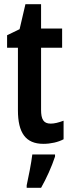

<svg xmlns="http://www.w3.org/2000/svg" viewBox="-20 -680 343 921"><path d="M223 -87C188 -87 177 -109 177 -153V-451H278V-543H177V-660H102L74 -540L14 -511V-451H66V-151C66 -43 103 10 188 10C223 10 259 2 285 -12V-101C261 -92 241 -87 223 -87ZM244 71V61H135C130 103 116 173 108 209V221H177C202 177 228 120 244 71Z"/></svg>

Font: Noto Sans Gurmukhi UI ExtraCondensed SemiBold
Style: Regular
Weight: 600
Width: 2
Designer: Jelle Bosma - Monotype Design Team
Foundry: Monotype Imaging Inc.
Version: Version 2.004